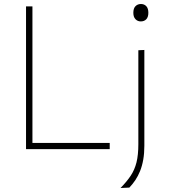

<svg xmlns="http://www.w3.org/2000/svg" viewBox="-20 -745 843 959"><path d="M110 0Q110 -61 110 -117Q110 -173 110 -238V-475Q110 -540.5 110 -596.5Q110 -652.5 110 -713H142Q142 -652.5 142 -596.5Q142 -540.5 142 -475V-242Q142 -177 142 -121Q142 -65 142 -4L126 -31H250Q311.5 -31 358.5 -31Q405.5 -31 445.8 -31Q486 -31 528 -31V0ZM582 194Q613 162.5 632.8 132.8Q652.5 103 661.8 66Q671 29 671 -25V-221V-271Q671 -311.5 671 -348.2Q671 -385 671 -420.8Q671 -456.5 671 -494L701 -495.5Q701 -458 701 -422Q701 -386 701 -349Q701 -312 701 -271Q701 -207 701 -161.5Q701 -116 701 -81.8Q701 -47.5 701 -17Q701 21 695.5 52.2Q690 83.5 679.8 109Q669.5 134.5 655.8 155Q642 175.5 626 192ZM683 -638Q667.5 -638 656.8 -649Q646 -660 646 -681Q646 -703.5 656.8 -714.2Q667.5 -725 684 -725Q700.5 -725 710.8 -714Q721 -703 721 -681Q721 -660 710.8 -649Q700.5 -638 683 -638Z"/></svg>

Font: Commissioner Thin Thin
Style: Regular
Weight: 250
Version: Version 1.000